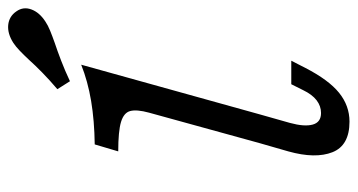

<svg xmlns="http://www.w3.org/2000/svg" viewBox="-222 -637 872 468"><g transform="rotate(-90 214.0 -403.0)"><path d="M79 -550.8 96 -608.1Q154 -608.9 202 -616.9Q250 -625 290.3 -641.1L169.4 -206.5H99.2L173.4 -475.8Q181.5 -505.6 177.4 -521.4Q173.4 -537.1 150.8 -544Q128.2 -550.8 79 -550.8ZM172.6 -56.5Q189.5 -56.5 203.6 -67.3Q217.7 -78.2 228.2 -100L242.7 -129H300L282.3 -94.4Q253.2 -37.9 221.8 -12.5Q190.3 12.9 151.6 12.9Q93.5 12.9 77 -28.6Q60.5 -70.2 79 -136.3L99.2 -206.5H169.4L148.4 -132.3Q138.7 -96.8 144.4 -76.6Q150 -56.5 172.6 -56.5ZM302.4 -768.5Q313.7 -780.6 324.2 -790.7Q334.7 -800.8 343.5 -806.5Q366.1 -821 387.1 -819Q408.1 -816.9 420.2 -799.2Q432.3 -782.3 425 -762.5Q417.7 -742.7 395.2 -728.2Q387.1 -722.6 373.4 -716.9Q359.7 -711.3 343.5 -705.6Q324.2 -699.2 300 -689.9Q275.8 -680.6 250 -668.5L230.6 -699.2Q252.4 -717.7 270.6 -735.5Q288.7 -753.2 302.4 -768.5Z"/></g></svg>

Font: Playfair Micro SmCond SmLight
Style: Italic
Weight: 360
Width: 4
Italic angle: -15.6°
Designer: Claus Eggers Sørensen
Foundry: Claus Eggers Sørensen
Version: Version 2.203;Glyphs 3.3 (3326)